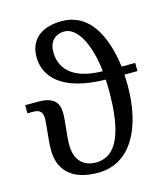

<svg xmlns="http://www.w3.org/2000/svg" viewBox="-114 -853 833 953"><g transform="rotate(-15 302.0 -377.0)"><path d="M272 10C443 10 526 -155 526 -371C526 -392 525 -412 524 -427H591V-469H521C497 -649 424 -764 292 -764C177 -764 125 -705 125 -624C125 -525 201 -430 428 -427C429 -413 430 -387 430 -371C430 -153 382 -42 276 -42C201 -42 169 -94 169 -160C169 -215 181 -273 181 -319C181 -372 160 -408 76 -408H9V-366H41C77 -366 87 -347 87 -317C87 -286 75 -213 75 -159C75 -67 127 10 272 10ZM425 -471C262 -473 212 -548 212 -627C212 -678 242 -711 291 -711C353 -711 408 -623 425 -471Z"/></g></svg>

Font: Noto Serif Thai
Style: Regular
Weight: 400
Designer: Monotype Design Team
Foundry: Monotype Imaging Inc.
Version: Version 1.901